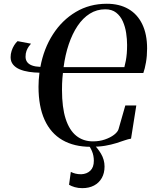

<svg xmlns="http://www.w3.org/2000/svg" viewBox="-20 -772 804 1022"><path d="M463 9.5Q374.5 9.5 312.2 -26.5Q250 -62.5 217.5 -133.8Q185 -205 185 -310.5Q185 -329.5 186.2 -346.2Q187.5 -363 190 -385Q162 -385.5 134.8 -389.5Q107.5 -393.5 85.2 -402.8Q63 -412 49.8 -428Q36.5 -444 36.5 -467.5Q36.5 -485 41.8 -501.2Q47 -517.5 55.5 -531Q64 -544.5 73.5 -553L145 -539.5Q139.5 -533.5 132.8 -524Q126 -514.5 121 -501.2Q116 -488 116 -470Q116 -453.5 124.5 -441.8Q133 -430 150.5 -423.5Q168 -417 195 -416Q213 -513.5 261.8 -589.2Q310.5 -665 383.8 -708.5Q457 -752 548.5 -752Q615.5 -752 663.5 -724.2Q711.5 -696.5 737.2 -643.2Q763 -590 763 -514Q763 -474.5 757 -440Q751 -405.5 743 -383.5H315Q313.5 -369.5 312.2 -355.5Q311 -341.5 310.5 -326.5Q310 -311.5 310 -293.5Q310 -200 329.5 -139.5Q349 -79 386 -49.2Q423 -19.5 475 -19.5Q509 -19.5 538.2 -29.5Q567.5 -39.5 587 -54.5Q606.5 -69.5 611 -84.5L647 -210.5H705.5L677.5 -34Q662 -31.5 642.8 -24.8Q623.5 -18 598.2 -10Q573 -2 539.8 3.8Q506.5 9.5 463 9.5ZM642 -414.5Q646.5 -432 649.8 -449.2Q653 -466.5 654.8 -487Q656.5 -507.5 656.5 -533Q656.5 -563.5 651.5 -596.5Q646.5 -629.5 633.8 -658.2Q621 -687 598.2 -704.8Q575.5 -722.5 540.5 -722.5Q495 -722.5 458 -699.2Q421 -676 393 -634.2Q365 -592.5 346 -536.2Q327 -480 318.5 -414.5ZM418 229.5Q396 229.5 378 224.2Q360 219 347.5 211.5L357 143Q368 148.5 381.2 152Q394.5 155.5 412 155.5Q442 154.5 460.8 136.5Q479.5 118.5 479.5 84Q479.5 56 469.5 32.5Q459.5 9 444.5 -8L468 -9.5L473.5 -8Q498.5 14 517.5 46Q536.5 78 536.5 114.5Q536.5 149.5 521.8 175.5Q507 201.5 480.5 215.5Q454 229.5 418 229.5Z"/></svg>

Font: Merriweather 144pt Medium
Style: Italic
Weight: 500
Italic angle: -7.8°
Version: Version 2.101